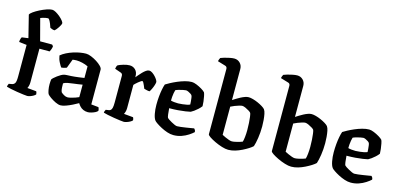

<svg xmlns="http://www.w3.org/2000/svg" viewBox="-70 -1253 3561 1711"><g transform="rotate(15 1710.0 -398.0)"><path d="M224 0Q214 0 187.5 -3.5Q161 -7 128.5 -12Q96 -17 68.5 -23Q41 -29 29 -33Q29 -41 32.5 -49Q36 -57 38 -62L66 -67Q83 -70 92.5 -84.5Q102 -99 102 -146V-438L31 -446Q31 -463 35 -475Q39 -487 43 -492L102 -500L51 -704Q56 -716 78.5 -732Q101 -748 131.5 -763.5Q162 -779 192.5 -789.5Q223 -800 242 -800Q257 -800 277 -788.5Q297 -777 316 -761Q335 -745 347 -729.5Q359 -714 359 -707Q359 -700 353.5 -689Q348 -678 340 -665.5Q332 -653 323.5 -643Q315 -633 309 -628Q298 -628 286 -632Q274 -636 267 -640Q262 -656 254.5 -674.5Q247 -693 239.5 -705Q232 -717 226 -717Q217 -717 204 -714.5Q191 -712 178.5 -708.5Q166 -705 157 -701L210 -500H321L332 -487Q331 -473 325.5 -458Q320 -443 315 -435H221V-126Q221 -106 216.5 -90.5Q212 -75 208 -69L292 -61Q294 -57 296.5 -49.5Q299 -42 299 -34Q293 -26 279 -18Q265 -10 250 -5Q235 0 224 0Z M533 4Q512 4 485 -9Q458 -22 435.5 -38Q413 -54 405 -65Q399 -77 394.5 -101Q390 -125 390 -153Q390 -166 391 -177Q392 -188 393 -197Q397 -204 408.5 -214.5Q420 -225 435.5 -236.5Q451 -248 466 -256.5Q481 -265 491 -267Q499 -270 518 -271Q537 -272 560 -273Q575 -274 590 -275.5Q605 -277 620 -279Q635 -281 649 -283Q663 -285 676 -287V-394Q652 -406 622 -413Q592 -420 568 -420Q559 -420 548.5 -419Q538 -418 532 -417L501 -335Q496 -333 484.5 -329Q473 -325 452 -323Q443 -335 428.5 -362.5Q414 -390 409 -423Q430 -441 459 -455.5Q488 -470 519.5 -480Q551 -490 581 -495Q611 -500 635 -500Q655 -500 682.5 -489Q710 -478 736 -461.5Q762 -445 779 -427.5Q796 -410 796 -396V-75L864 -68Q866 -64 869 -55.5Q872 -47 872 -36Q865 -26 848.5 -18Q832 -10 814 -5Q796 0 783 0Q760 0 741 -8.5Q722 -17 709.5 -30.5Q697 -44 689 -58Q667 -45 637.5 -30.5Q608 -16 580 -6Q552 4 533 4ZM574 -81Q585 -81 604 -85.5Q623 -90 643.5 -97Q664 -104 676 -110V-225Q657 -222 635.5 -218.5Q614 -215 594 -213Q569 -210 543.5 -205.5Q518 -201 504 -191Q504 -175 505 -152Q506 -129 513 -112Q522 -102 540 -91.5Q558 -81 574 -81Z M1115 0Q1105 0 1079.5 -3.5Q1054 -7 1022 -12Q990 -17 962.5 -23Q935 -29 923 -33Q923 -41 926.5 -49Q930 -57 933 -62L960 -66Q971 -68 978 -74.5Q985 -81 989 -97Q993 -113 993 -146V-391Q993 -400 989 -407Q985 -414 976 -417L919 -437Q921 -451 924 -459Q927 -467 932 -472Q949 -481 981 -490.5Q1013 -500 1037 -500Q1069 -500 1090.5 -478.5Q1112 -457 1112 -420V-410Q1119 -418 1131.5 -433Q1144 -448 1159 -463.5Q1174 -479 1189 -489.5Q1204 -500 1218 -500Q1231 -500 1246 -490Q1261 -480 1274.5 -465.5Q1288 -451 1296 -437.5Q1304 -424 1304 -417Q1304 -407 1298 -388Q1292 -369 1283 -350Q1274 -331 1267 -322Q1253 -322 1238.5 -326Q1224 -330 1216 -332Q1211 -344 1205 -358.5Q1199 -373 1193 -383.5Q1187 -394 1182 -394Q1178 -394 1168 -387.5Q1158 -381 1146.5 -371.5Q1135 -362 1125.5 -353Q1116 -344 1113 -340V-126Q1113 -106 1108 -90.5Q1103 -75 1099 -69L1185 -61Q1187 -58 1189.5 -50.5Q1192 -43 1192 -34Q1186 -26 1171.5 -18Q1157 -10 1141 -5Q1125 0 1115 0Z M1572 0Q1545 0 1515 -10Q1485 -20 1457.5 -34.5Q1430 -49 1410.5 -62.5Q1391 -76 1386 -83Q1372 -101 1364.5 -140Q1357 -179 1357 -222Q1357 -262 1360.5 -299Q1364 -336 1370 -366.5Q1376 -397 1383 -416Q1397 -425 1423 -439Q1449 -453 1481.5 -467Q1514 -481 1548 -490.5Q1582 -500 1611 -500Q1629 -500 1655 -489.5Q1681 -479 1705 -464.5Q1729 -450 1738 -439Q1743 -429 1747.5 -406.5Q1752 -384 1755 -359Q1758 -334 1758 -316Q1746 -300 1729.5 -285Q1713 -270 1697 -258.5Q1681 -247 1669 -241Q1653 -237 1623 -232.5Q1593 -228 1555 -225Q1517 -222 1475 -222Q1477 -190 1480.5 -165Q1484 -140 1488 -135Q1491 -131 1503 -123Q1515 -115 1530.5 -106.5Q1546 -98 1560.5 -91.5Q1575 -85 1584 -85Q1597 -85 1617.5 -87.5Q1638 -90 1661 -93.5Q1684 -97 1704.5 -100.5Q1725 -104 1737 -106Q1741 -102 1746 -94.5Q1751 -87 1751 -75Q1735 -60 1707.5 -42Q1680 -24 1645.5 -12Q1611 0 1572 0ZM1541 -284Q1560 -285 1581 -287Q1602 -289 1620 -293Q1638 -297 1648 -302Q1648 -313 1646.5 -329.5Q1645 -346 1643 -362Q1641 -378 1637 -384Q1635 -389 1624 -396.5Q1613 -404 1600.5 -409.5Q1588 -415 1580 -415Q1571 -415 1552 -411Q1533 -407 1514 -401.5Q1495 -396 1486 -391Q1482 -379 1479 -361.5Q1476 -344 1474.5 -326Q1473 -308 1473 -292Q1485 -288 1504.5 -286Q1524 -284 1541 -284Z M2078 0Q2053 0 2019 -10.5Q1985 -21 1952.5 -36.5Q1920 -52 1898.5 -66.5Q1877 -81 1877 -90V-691Q1877 -699 1873.5 -706.5Q1870 -714 1860 -717L1787 -739Q1789 -751 1793 -759.5Q1797 -768 1799 -772Q1810 -777 1832.5 -783.5Q1855 -790 1880 -795Q1905 -800 1922 -800Q1954 -800 1975.5 -778Q1997 -756 1997 -723V-437Q2011 -446 2028 -456.5Q2045 -467 2064 -477Q2083 -487 2101.5 -493.5Q2120 -500 2135 -500Q2152 -500 2175.5 -493.5Q2199 -487 2222.5 -476.5Q2246 -466 2265.5 -454Q2285 -442 2293 -432Q2303 -418 2308 -393Q2313 -368 2315.5 -338Q2318 -308 2318 -280Q2318 -223 2310 -171.5Q2302 -120 2292 -91Q2280 -79 2256.5 -64Q2233 -49 2203 -34Q2173 -19 2141 -9.5Q2109 0 2078 0ZM2090 -81Q2104 -81 2123.5 -85.5Q2143 -90 2160.5 -95Q2178 -100 2186 -104Q2191 -118 2194.5 -149.5Q2198 -181 2198 -214Q2198 -249 2196 -279.5Q2194 -310 2191 -333Q2188 -356 2184 -367Q2181 -374 2165 -384Q2149 -394 2130.5 -402.5Q2112 -411 2100 -411Q2090 -411 2071.5 -405.5Q2053 -400 2032.5 -392Q2012 -384 1997 -376V-116Q2010 -109 2027.5 -101Q2045 -93 2062 -87Q2079 -81 2090 -81Z M2659 0Q2634 0 2600 -10.5Q2566 -21 2533.5 -36.5Q2501 -52 2479.5 -66.5Q2458 -81 2458 -90V-691Q2458 -699 2454.5 -706.5Q2451 -714 2441 -717L2368 -739Q2370 -751 2374 -759.5Q2378 -768 2380 -772Q2391 -777 2413.5 -783.5Q2436 -790 2461 -795Q2486 -800 2503 -800Q2535 -800 2556.5 -778Q2578 -756 2578 -723V-437Q2592 -446 2609 -456.5Q2626 -467 2645 -477Q2664 -487 2682.5 -493.5Q2701 -500 2716 -500Q2733 -500 2756.5 -493.5Q2780 -487 2803.5 -476.5Q2827 -466 2846.5 -454Q2866 -442 2874 -432Q2884 -418 2889 -393Q2894 -368 2896.5 -338Q2899 -308 2899 -280Q2899 -223 2891 -171.5Q2883 -120 2873 -91Q2861 -79 2837.5 -64Q2814 -49 2784 -34Q2754 -19 2722 -9.5Q2690 0 2659 0ZM2671 -81Q2685 -81 2704.5 -85.5Q2724 -90 2741.5 -95Q2759 -100 2767 -104Q2772 -118 2775.5 -149.5Q2779 -181 2779 -214Q2779 -249 2777 -279.5Q2775 -310 2772 -333Q2769 -356 2765 -367Q2762 -374 2746 -384Q2730 -394 2711.5 -402.5Q2693 -411 2681 -411Q2671 -411 2652.5 -405.5Q2634 -400 2613.5 -392Q2593 -384 2578 -376V-116Q2591 -109 2608.5 -101Q2626 -93 2643 -87Q2660 -81 2671 -81Z M3208 0Q3181 0 3151 -10Q3121 -20 3093.5 -34.5Q3066 -49 3046.5 -62.5Q3027 -76 3022 -83Q3008 -101 3000.5 -140Q2993 -179 2993 -222Q2993 -262 2996.5 -299Q3000 -336 3006 -366.5Q3012 -397 3019 -416Q3033 -425 3059 -439Q3085 -453 3117.5 -467Q3150 -481 3184 -490.5Q3218 -500 3247 -500Q3265 -500 3291 -489.5Q3317 -479 3341 -464.5Q3365 -450 3374 -439Q3379 -429 3383.5 -406.5Q3388 -384 3391 -359Q3394 -334 3394 -316Q3382 -300 3365.5 -285Q3349 -270 3333 -258.5Q3317 -247 3305 -241Q3289 -237 3259 -232.5Q3229 -228 3191 -225Q3153 -222 3111 -222Q3113 -190 3116.5 -165Q3120 -140 3124 -135Q3127 -131 3139 -123Q3151 -115 3166.5 -106.5Q3182 -98 3196.5 -91.5Q3211 -85 3220 -85Q3233 -85 3253.5 -87.5Q3274 -90 3297 -93.5Q3320 -97 3340.5 -100.5Q3361 -104 3373 -106Q3377 -102 3382 -94.5Q3387 -87 3387 -75Q3371 -60 3343.5 -42Q3316 -24 3281.5 -12Q3247 0 3208 0ZM3177 -284Q3196 -285 3217 -287Q3238 -289 3256 -293Q3274 -297 3284 -302Q3284 -313 3282.5 -329.5Q3281 -346 3279 -362Q3277 -378 3273 -384Q3271 -389 3260 -396.5Q3249 -404 3236.5 -409.5Q3224 -415 3216 -415Q3207 -415 3188 -411Q3169 -407 3150 -401.5Q3131 -396 3122 -391Q3118 -379 3115 -361.5Q3112 -344 3110.5 -326Q3109 -308 3109 -292Q3121 -288 3140.5 -286Q3160 -284 3177 -284Z"/></g></svg>

Font: Texturina 12pt SemiBold
Style: Regular
Weight: 600
Designer: Guillermo Torres Carreño
Foundry: Omnibus-Type
Version: Version 1.002